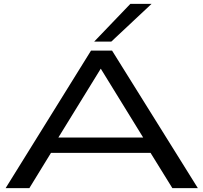

<svg xmlns="http://www.w3.org/2000/svg" viewBox="-20 -967 1045 987"><path d="M9 0 448 -707H556L997 0H866L754 -181H242L131 0ZM280 -260H716L498 -614ZM464 -753 650 -947H759L552 -753Z"/></svg>

Font: Georama ExtraExtended
Style: Regular
Weight: 400
Width: 8
Designer: Jean-Baptiste Levee
Foundry: Production Type
Version: Version 1.000